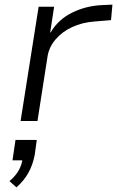

<svg xmlns="http://www.w3.org/2000/svg" viewBox="-20 -523 506 830"><path d="M69 0 147 -494H214L197 -383H199Q232 -439 292 -468.5Q352 -498 422 -501L466 -503L460 -436L388 -430Q335 -426 292 -406Q249 -386 221 -353.5Q193 -321 186 -282L142 0ZM51 287 21 260Q48 237 61.5 212.5Q75 188 78 160L89 170H34L47 82H139L130 147Q122 189 103 223.5Q84 258 51 287Z"/></svg>

Font: Nunito Sans 7pt SemiExpanded Light
Style: Italic
Weight: 300
Width: 6
Italic angle: -9°
Designer: Vernon Adams
Foundry: Vernon Adams
Version: Version 3.101;gftools[0.9.27]